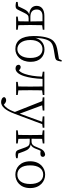

<svg xmlns="http://www.w3.org/2000/svg" viewBox="1148 -2015 1139 3475"><g transform="rotate(90 1717.5 -277.5)"><path d="M284 -258C199 -258 152 -296 152 -373C152 -437 190 -477 271 -477H365C367 -422 368 -339 368 -284V-258ZM518 -482V-511H266C145 -511 86 -453 86 -372C86 -304 126 -246 238 -237C198 -223 169 -194 145 -143L94 -38L15 -28V0C32 4 57 10 81 10C128 10 139 -1 156 -32L214 -149C243 -206 257 -226 312 -226H368C368 -168 367 -92 365 -40L281 -29V0H518V-29L436 -40C434 -95 433 -174 433 -227V-284C433 -337 434 -416 436 -471Z M869 -22C776 -22 704 -108 704 -257C704 -401 775 -477 868 -477C964 -477 1029 -405 1029 -256C1029 -110 963 -22 869 -22ZM1072 -827 1048 -775C1008 -768 958 -760 913 -752C824 -737 775 -723 725 -678C661 -620 632 -481 632 -319C632 -89 723 14 868 14C984 14 1099 -76 1099 -264C1099 -432 996 -513 878 -513C766 -513 697 -453 664 -348C672 -497 701 -593 750 -633C787 -665 838 -676 924 -689C992 -699 1045 -706 1064 -725C1079 -742 1087 -775 1095 -820Z M1699 -482V-511H1277V-482L1367 -468C1363 -345 1345 -235 1318 -157C1300 -105 1282 -75 1255 -51C1235 -70 1217 -82 1194 -82C1174 -82 1161 -71 1152 -52C1152 -12 1176 11 1218 11C1269 11 1320 -28 1357 -142C1385 -228 1403 -345 1408 -478H1545C1546 -423 1547 -339 1547 -284V-227C1547 -174 1546 -95 1545 -40L1462 -29V0H1699V-29L1615 -40C1614 -95 1613 -174 1613 -227V-284C1613 -337 1614 -415 1615 -470Z M2292 -511H2087V-481L2184 -471L2037 -65L1886 -471L1981 -481V-511H1742V-481L1810 -473L2006 22L1994 55C1965 130 1926 191 1874 223L1865 214C1840 192 1820 181 1795 181C1769 181 1744 192 1737 216C1741 251 1783 272 1827 272C1905 272 1974 201 2038 32L2227 -472L2292 -481Z M2759 -38 2718 -148C2691 -220 2658 -252 2595 -264C2634 -279 2658 -311 2681 -378C2691 -408 2701 -428 2711 -444C2727 -441 2741 -439 2761 -439C2800 -439 2817 -455 2819 -482C2819 -505 2806 -519 2780 -525C2718 -518 2683 -484 2650 -391C2616 -297 2590 -279 2535 -279H2491C2491 -338 2492 -416 2493 -470L2576 -482V-511H2339V-482L2422 -471C2423 -416 2424 -337 2424 -284V-227C2424 -174 2423 -95 2422 -39L2339 -29V0H2576V-29L2493 -40C2492 -95 2491 -176 2491 -246H2539C2600 -246 2624 -231 2647 -169L2692 -44C2707 -2 2726 10 2782 10C2799 10 2823 5 2843 0V-28Z M3141 14C3262 14 3384 -72 3384 -254C3384 -435 3262 -525 3141 -525C3020 -525 2899 -435 2899 -254C2899 -72 3019 14 3141 14ZM3141 -22C3036 -22 2973 -104 2973 -254C2973 -403 3036 -490 3141 -490C3245 -490 3310 -403 3310 -254C3310 -104 3245 -22 3141 -22Z"/></g></svg>

Font: Noto Serif CJK JP Light
Style: Regular
Weight: 300
Designer: Ryoko NISHIZUKA 西塚涼子 (kana & ideographs); Frank Grießhammer (Latin, Greek & Cyrillic); Wenlong ZHANG 张文龙 (bopomofo); San
Foundry: Adobe Systems Incorporated
Version: Version 1.001;PS 1.001;hotconv 16.6.54;makeotf.lib2.5.65590